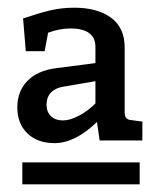

<svg xmlns="http://www.w3.org/2000/svg" viewBox="-20 -746 406 499"><path d="M350 -430V-381H239L232 -429Q175 -374 122 -374Q77 -374 51 -399.5Q25 -425 25 -467Q25 -509 51.5 -536Q78 -563 127 -569L228 -582V-624Q228 -672 163 -672Q135 -672 105 -661L96 -613H47L40 -698Q78 -711 108.5 -718.5Q139 -726 173 -726Q233 -726 268.5 -700Q304 -674 304 -623V-455Q304 -445 307.5 -440Q311 -435 320 -434ZM144 -433Q162 -433 185.5 -445.5Q209 -458 228 -477V-535L146 -521Q125 -518 113 -506Q101 -494 101 -474Q101 -455 112.5 -444Q124 -433 144 -433ZM38 -324H343V-267H38Z"/></svg>

Font: Enriqueta Medium
Style: Regular
Weight: 500
Designer: Viviana Monsalve, Gustavo Ibarra
Foundry: 72Puntos
Version: Version 2.000